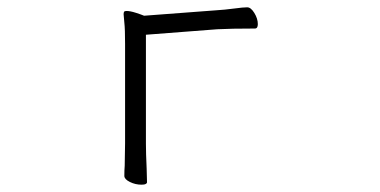

<svg xmlns="http://www.w3.org/2000/svg" viewBox="-20 -500 1040 525"><path d="M320 -438 318 -461Q318 -466 319.5 -468Q321 -470 326 -470Q336 -470 351.5 -465Q367 -460 374 -457L573 -472Q592 -473 623 -477Q645 -480 656 -480Q666 -480 675.5 -464.5Q685 -449 685 -434Q685 -422 677 -422Q611 -422 574 -420L379 -405V-107Q379 -81 381 -39L382 -1Q382 1 378.5 3Q375 5 367 5Q350 5 335 -2.5Q320 -10 320 -19Q320 -35 321 -47L322 -108V-380Q322 -421 320 -438Z"/></svg>

Font: JyunsaiKaai Light
Style: Regular
Weight: 300
Designer: Fontworks Inc.
Version: Version 0.030;April 7, 2024;FontCreator 14.0.0.2901 64-bit